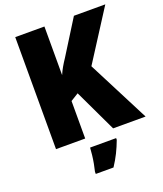

<svg xmlns="http://www.w3.org/2000/svg" viewBox="-166 -822 976 1150"><g transform="rotate(-20 322.0 -246.5)"><path d="M641 0H434L306 -270L256 -239V0H70V-714H256V-404Q265 -426 278.5 -449.5Q292 -473 307 -495L444 -714H644L439 -394ZM431 72Q416 112 398.5 147.5Q381 183 356 221H243V207Q248 187 253 160.5Q258 134 261 107Q264 80 265 61H431Z"/></g></svg>

Font: Noto Sans Tamil SemiCondensed Black
Style: Regular
Weight: 900
Width: 4
Designer: Jelle Bosma - Monotype Design Team
Foundry: Monotype Imaging Inc.
Version: Version 2.004; ttfautohint (v1.8.4.7-5d5b)